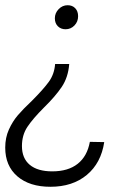

<svg xmlns="http://www.w3.org/2000/svg" viewBox="-36 -551 477 735"><path d="M174 -481Q174 -501 188.5 -516Q203 -531 223 -531Q241 -531 252 -519.5Q263 -508 263 -489Q263 -468 249 -453.5Q235 -439 215 -439Q197 -439 185.5 -450.5Q174 -462 174 -481ZM157 164Q77 164 30.5 124Q-16 84 -16 14Q-16 -24 -2 -55Q12 -86 32 -109.5Q52 -133 86 -165Q130 -209 151 -238Q172 -267 175 -306H229Q225 -255 200.5 -218.5Q176 -182 132 -139Q90 -97 69 -65.5Q48 -34 48 8Q48 55 78 80Q108 105 164 105Q225 105 261.5 76Q298 47 308 -8L363 -7Q351 73 296.5 118.5Q242 164 157 164Z"/></svg>

Font: Gontserrat Light
Style: Italic
Weight: 300
Italic angle: -11.3°
Designer: Julieta Ulanovsky
Foundry: Julieta Ulanovsky
Version: Version 6.001